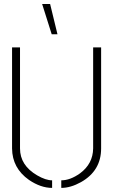

<svg xmlns="http://www.w3.org/2000/svg" viewBox="-20 -916 555 941"><path d="M186.5 -896.5H225.6L261.7 -748H233.4ZM39.1 -188.5V-683.6H78.1V-188.5Q78.1 -105.5 162.1 -56.6Q204.1 -32.2 235.4 -32.2V4.9Q179.7 4.9 122.1 -34.2Q40 -91.8 39.1 -188.5ZM280.3 4.9V-32.2Q324.2 -32.2 372.1 -66.4Q435.5 -113.3 436.5 -188.5V-683.6H475.6V-188.5Q475.6 -79.1 377 -23.4Q326.2 4.9 280.3 4.9Z"/></svg>

Font: Post No Bills Colombo
Style: Light
Weight: 400
Designer: Kosala Senevirathne, Siva Puranthara, Lasantha Premarathna, Tharique Azeez
Foundry: Mooniak
Version: Version 1.220 ; ttfautohint (v1.5)